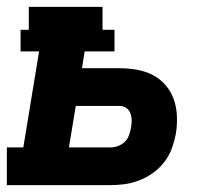

<svg xmlns="http://www.w3.org/2000/svg" viewBox="-21 -540 641 560"><path d="M-1 0V-110H47L93 -390H39V-453H63V-520H278V-453H313V-390H226L218 -341H328Q354 -341 379 -336.5Q404 -332 425 -321Q446 -310 462 -291.5Q478 -273 486 -250Q494 -227 495 -201Q496 -175 492 -150Q488 -129 480.5 -108Q473 -87 459 -68.5Q445 -50 426.5 -36.5Q408 -23 386.5 -14.5Q365 -6 343.5 -3Q322 0 301 0ZM301 -110Q312 -110 323 -114Q334 -118 342.5 -126Q351 -134 355 -145Q359 -156 361 -167Q363 -178 363 -188.5Q363 -199 359.5 -209Q356 -219 347.5 -225Q339 -231 328 -231H200L180 -110Z"/></svg>

Font: Iosevka Etoile XBdObl
Style: Regular
Weight: 800
Italic angle: -9°
Designer: Belleve Invis
Foundry: Belleve Invis
Version: Version 15.5.2; ttfautohint (v1.8.4)